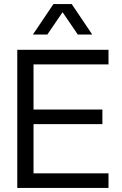

<svg xmlns="http://www.w3.org/2000/svg" viewBox="-20 -925 602 945"><path d="M65 -680H514V-608H145V-386H484V-314H145V-72H514V0H65ZM243 -905H333L434 -755H363L288 -865L213 -755H142Z"/></svg>

Font: CyStack Display
Style: Regular
Weight: 400
Designer: Weizhong Zhang
Foundry: 本地遙控
Version: Version 1.000;Glyphs 3.1.2 (3151)